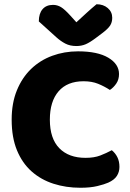

<svg xmlns="http://www.w3.org/2000/svg" viewBox="-20 -867 611 905"><path d="M541 -518Q541 -492 528 -473Q515 -454 498 -443Q472 -460 442.5 -472Q413 -484 374 -484Q297 -484 256 -436.5Q215 -389 215 -303Q215 -214 259.5 -168.5Q304 -123 383 -123Q424 -123 452.5 -134Q481 -145 507 -159Q524 -145 533.5 -125.5Q543 -106 543 -80Q543 -57 531 -38Q519 -19 490 -6Q472 2 439 10Q406 18 359 18Q291 18 232 -1Q173 -20 129 -59Q85 -98 60 -158.5Q35 -219 35 -303Q35 -381 59.5 -441Q84 -501 126.5 -542Q169 -583 226 -604Q283 -625 348 -625Q440 -625 490.5 -595Q541 -565 541 -518ZM340 -762Q365 -785 389 -807Q413 -829 435 -847Q467 -847 488 -829Q509 -811 509 -783Q509 -762 499 -746.5Q489 -731 461 -710L433 -689Q404 -667 384 -658.5Q364 -650 340 -650Q310 -650 288 -661.5Q266 -673 246 -691L163 -766Q163 -803 180.5 -823.5Q198 -844 230 -844Q250 -844 267.5 -833.5Q285 -823 313 -792Z"/></svg>

Font: Baloo Bhaina 2 ExtraBold
Style: Regular
Weight: 800
Designer: Yesha Goshar, Manish Minz, Shuchita Grover and Ek Type
Foundry: Ek Type
Version: Version 1.640;hotconv 1.0.111;makeotfexe 2.5.65597; ttfautoh